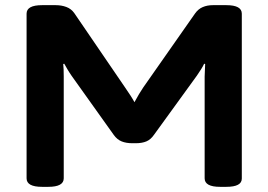

<svg xmlns="http://www.w3.org/2000/svg" viewBox="-20 -722 1040 744"><path d="M143 2Q83 2 83 -31V-669Q83 -702 143 -702H196Q218 -702 237 -695Q256 -688 268 -671L464 -384Q476 -367 486.5 -350.5Q497 -334 501 -326Q509 -341 518.5 -357Q528 -373 535 -383L736 -670Q748 -687 765.5 -694.5Q783 -702 805 -702H857Q917 -702 917 -669V-30Q917 2 857 2H833Q773 2 773 -31V-425Q773 -438 774 -450Q775 -462 775 -474L771 -475Q767 -466 759.5 -454Q752 -442 743 -429L577 -200Q564 -181 547 -174Q530 -167 506 -167H493Q469 -167 451.5 -174Q434 -181 421 -199L257 -429Q248 -442 241 -454Q234 -466 229 -475L225 -474Q226 -467 226.5 -453Q227 -439 227 -425V-31Q227 2 167 2Z"/></svg>

Font: Asap Expanded
Style: Bold
Weight: 700
Width: 7
Designer: Pablo Cosgaya
Foundry: Omnibus-Type
Version: Version 3.001; ttfautohint (v1.8.4.7-5d5b)